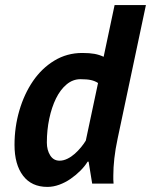

<svg xmlns="http://www.w3.org/2000/svg" viewBox="-20 -720 593 754"><path d="M442 -176Q433 -134 429 -98Q425 -62 425 -30Q425 -22 425 -14.5Q425 -7 426 1H342L328 -85H324Q313 -67 295.5 -49.5Q278 -32 257 -17.5Q236 -3 212.5 5.5Q189 14 166 14Q104 14 70.5 -30Q37 -74 37 -151Q37 -221 56 -286Q75 -351 109.5 -401.5Q144 -452 193.5 -482Q243 -512 303 -512Q332 -512 351 -508.5Q370 -505 387 -497L430 -700H553ZM365 -394Q353 -402 337.5 -405.5Q322 -409 296 -409Q266 -409 241.5 -388.5Q217 -368 200 -333.5Q183 -299 173.5 -254Q164 -209 164 -160Q164 -131 177 -110Q190 -89 214 -89Q229 -89 244.5 -96.5Q260 -104 273.5 -116Q287 -128 298.5 -142Q310 -156 317 -168Z"/></svg>

Font: PT Sans
Style: Bold Italic
Weight: 700
Italic angle: -12°
Designer: A.Korolkova, O.Umpeleva, V.Yefimov
Foundry: ParaType Ltd
Version: Version 2.003W OFL